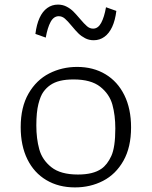

<svg xmlns="http://www.w3.org/2000/svg" viewBox="-20 -803 660 835"><path d="M70 -250Q70 -337 104 -396Q138 -455 193.8 -483.5Q249.5 -512 315.5 -512Q385.5 -512 438.5 -480.2Q491.5 -448.5 520.8 -389.2Q550 -330 550 -249Q550 -162.5 516.8 -103.8Q483.5 -45 428.2 -16.5Q373 12 306 12Q235 12 181.5 -19.8Q128 -51.5 99 -110.5Q70 -169.5 70 -250ZM421 -69Q446.5 -86.5 464 -124.5Q481.5 -162.5 481.5 -244.5Q481.5 -301.5 468.8 -347.8Q456 -394 415.8 -425.8Q375.5 -457.5 300 -457.5Q266.5 -457.5 241.5 -451.5Q216.5 -445.5 198 -432.5Q181.5 -421 168.8 -403.5Q156 -386 147 -350.5Q138 -315 138 -257.5Q138 -200 150.8 -153.8Q163.5 -107.5 203.5 -75.8Q243.5 -44 319 -44Q352 -44 377.5 -50.2Q403 -56.5 421 -69ZM327.5 -721.5Q346.5 -699 358.5 -688.8Q370.5 -678.5 385 -678.5Q406.5 -678.5 420 -703.5Q433.5 -728.5 441 -771.5L486 -755.5Q481 -714.5 467.8 -686Q454.5 -657.5 434 -642.8Q413.5 -628 387.5 -628Q367 -628 350.2 -636.8Q333.5 -645.5 321.2 -657.5Q309 -669.5 292.5 -689.5Q274 -712 262 -722.2Q250 -732.5 235.5 -732.5Q213.5 -732.5 200 -707.5Q186.5 -682.5 179 -639.5L134 -655.5Q139 -696.5 152 -725Q165 -753.5 185.5 -768.2Q206 -783 232 -783Q252.5 -783 269.5 -774.2Q286.5 -765.5 298.8 -753.2Q311 -741 327.5 -721.5Z"/></svg>

Font: Monaspace Argon Var
Style: Regular
Weight: 400
Designer: Riley Cran and the Lettermatic Team
Version: Version 1.000 (Monaspace Argon Var)